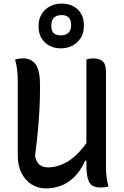

<svg xmlns="http://www.w3.org/2000/svg" viewBox="-20 -1035 690 1069"><path d="M235 14Q192 14 156.5 -8Q121 -30 100 -71Q79 -112 79 -168V-581Q79 -652 64 -703Q86 -710 110 -710Q154 -710 178.5 -676.5Q203 -643 203 -558Q203 -493 200 -432.5Q197 -372 191 -307.5Q185 -243 175 -165Q184 -129 202.5 -116Q221 -103 248 -103Q300 -103 353.5 -133.5Q407 -164 461 -238V-704Q478 -710 497 -710Q535 -710 552.5 -693Q570 -676 570 -639V-101Q570 -73 573.5 -47.5Q577 -22 584 3Q566 9 538 9Q512 9 494.5 -1.5Q477 -12 469 -40.5Q461 -69 461 -121V-141H455Q427 -81 391 -47Q355 -13 315 0.5Q275 14 235 14ZM324 -1015Q378 -1015 412.5 -982.5Q447 -950 447 -897V-890Q447 -835 410.5 -800.5Q374 -766 318 -766Q265 -766 230 -799Q195 -832 195 -885V-892Q195 -946 231.5 -980.5Q268 -1015 324 -1015ZM325 -951Q266 -951 266 -895V-888Q266 -863 280 -849Q297 -838 319 -838Q346 -838 361 -852.5Q376 -867 376 -892V-899Q376 -925 360 -940Q345 -951 325 -951Z"/></svg>

Font: Recursive Sn Csl St Med
Style: Regular
Weight: 500
Version: Version 1.079;hotconv 1.0.112;makeotfexe 2.5.65598; ttfautoh